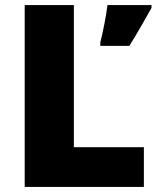

<svg xmlns="http://www.w3.org/2000/svg" viewBox="-20 -734 622 754"><path d="M77 0H545V-156H270V-714H77ZM575 -703V-714H402C397 -671 384 -607 374 -568V-554H488C525 -613 547 -654 575 -703Z"/></svg>

Font: Noto Sans Canadian Aboriginal Black
Style: Regular
Weight: 900
Designer: Monotype Design Team, Typotheque's Kevin King
Foundry: Monotype Imaging Inc.
Version: Version 2.004